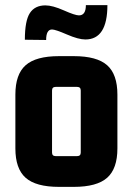

<svg xmlns="http://www.w3.org/2000/svg" viewBox="-20 -719 518 749"><path d="M160 -563 77 -564Q77 -638 96.5 -668Q116 -698 157 -698Q185 -698 229 -678.5Q273 -659 288 -659Q315 -659 315 -699H399Q399 -565 313 -565Q286 -565 241 -584.5Q196 -604 183 -604Q160 -604 160 -563ZM40 -140V-350Q40 -429 80 -464.5Q120 -500 210 -500H268Q358 -500 398 -464.5Q438 -429 438 -350V-140Q438 -61 398 -25.5Q358 10 268 10H210Q120 10 80 -25.5Q40 -61 40 -140ZM281 -380H197Q183 -380 183 -366V-124Q183 -110 197 -110H281Q295 -110 295 -124V-366Q295 -380 281 -380Z"/></svg>

Font: Gemunu Libre ExtraBold
Style: Regular
Weight: 800
Designer: Puspanada Ekanayake, Sola Matas, Pathum Egodawatta, Kosala Senevirathne
Foundry: mooniak
Version: Version 1.100